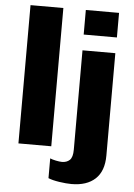

<svg xmlns="http://www.w3.org/2000/svg" viewBox="-60 -765 697 996"><g transform="rotate(5 288.5 -267.0)"><path d="M229 -720V0H58V-720ZM519 -592H346V-720H519ZM518 23Q518 104 474 145Q430 186 350 186Q323 186 286.5 180.5Q250 175 229 166V63Q240 68 259.5 72Q279 76 291 76Q316 76 331.5 61.5Q347 47 347 7V-510H518Z"/></g></svg>

Font: Chivo ExtraBold
Style: Regular
Weight: 800
Designer: Hector Gatti
Foundry: Omnibus-Type
Version: Version 1.007